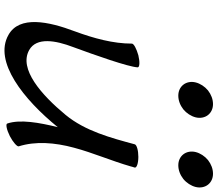

<svg xmlns="http://www.w3.org/2000/svg" viewBox="-76 -840 953 841"><g transform="rotate(90 400.5 -419.5)"><path d="M494 -800C499 -820 495 -840 484 -854C473 -868 456 -876 436 -876C415 -876 394 -868 376 -854C359 -840 346 -820 341 -800C336 -780 340 -760 351 -746C362 -732 379 -724 399 -724C420 -724 441 -732 459 -746C476 -760 489 -780 494 -800ZM799 -800C804 -820 800 -840 789 -854C778 -868 761 -876 741 -876C720 -876 699 -868 681 -854C664 -840 651 -820 646 -800C641 -780 645 -760 656 -746C667 -732 684 -724 704 -724C725 -724 746 -732 764 -746C781 -760 794 -780 799 -800ZM171 -520C171 -439 148 -354 117 -270C74 -156 47 -28 133 20C250 86 416 -47 537 -196C517 -115 502 -31 521 25C523 33 548 28 576 14C603 0 623 -18 621 -25C598 -98 604 -182 627 -267C649 -350 685 -432 709 -516C710 -521 712 -527 714 -533C716 -542 695 -549 667 -549C639 -549 614 -542 612 -533C584 -429 554 -316 483 -230C396 -125 282 -24 199 -71C142 -103 157 -187 186 -263C221 -358 273 -505 275 -546C275 -555 251 -556 222 -549C194 -541 170 -529 171 -520Z"/></g></svg>

Font: Nupuram Medium Oblique
Style: Regular
Weight: 500
Designer: Santhosh Thottingal (santhosh.thottingal@gmail.com)
Foundry: SMC
Version: Version 1.000